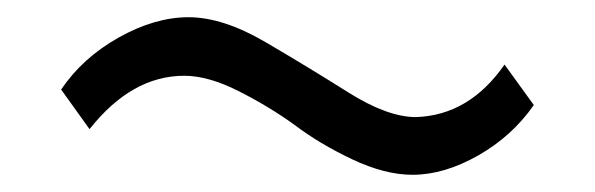

<svg xmlns="http://www.w3.org/2000/svg" viewBox="-20 -422 691 223"><path d="M199 -402Q239 -402 288.5 -373Q338 -344 384 -315Q430 -286 463 -286Q525 -288 566 -347L600 -300Q575 -264 535.5 -241.5Q496 -219 459 -219Q427 -219 389 -237Q351 -255 322 -277Q293 -298 257.5 -316Q222 -334 194 -334Q133 -334 84 -272L51 -318Q76 -355 118 -378.5Q160 -402 199 -402Z"/></svg>

Font: Metropolitano
Style: Regular
Weight: 400
Designer: Fonts by Alex Slobzheninov & Chris M. Simpson / Changes by Cristiano Sobral
Foundry: Fonts by Alex Slobzheninov & Chris M. Simpson / Changes by Cristiano Sobral
Version: Version 1.00;August 30, 2020;FontCreator 13.0.0.2681 64-bit